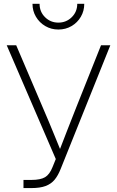

<svg xmlns="http://www.w3.org/2000/svg" viewBox="-20 -958 597 978"><path d="M99.6 0V-41.5H140.6Q186 -41.5 209.5 -55.4Q232.9 -69.3 247.6 -106.9L264.2 -147.9L14.2 -727.5H62.5L196.3 -414.1Q213.9 -374 229.7 -335.7Q245.6 -297.4 261.2 -259.3Q276.9 -221.2 292.5 -182.6H279.3Q301.3 -239.7 323.5 -296.9Q345.7 -354 369.6 -414.1L494.6 -727.5H542L289.1 -97.7Q275.9 -64 258.1 -42.5Q240.2 -21 212.2 -10.5Q184.1 0 139.6 0ZM277.3 -807.6Q240.7 -807.6 210.7 -825.2Q180.7 -842.8 163.1 -872.6Q145.5 -902.3 145.5 -938.5H181.6Q181.6 -897.9 209.5 -870.4Q237.3 -842.8 277.3 -842.8Q317.4 -842.8 345.5 -870.4Q373.5 -897.9 373.5 -938.5H409.2Q409.2 -902.3 391.8 -872.6Q374.5 -842.8 344.5 -825.2Q314.5 -807.6 277.3 -807.6Z"/></svg>

Font: Inter 28pt ExtraLight
Style: Regular
Weight: 250
Designer: Rasmus Andersson
Foundry: rsms
Version: Version 4.001;git-66647c0bb